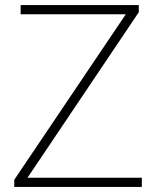

<svg xmlns="http://www.w3.org/2000/svg" viewBox="-20 -734 617 754"><path d="M537 0H36V-28L474 -678H61V-714H525V-686L88 -36H537Z"/></svg>

Font: Noto Sans Hebrew ExtraLight
Style: Regular
Weight: 250
Designer: Monotype Design Team
Foundry: Monotype Imaging Inc.
Version: Version 2.003